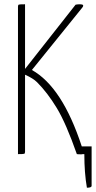

<svg xmlns="http://www.w3.org/2000/svg" viewBox="-20 -720 448 897"><path d="M362 -36H408V148Q408 157 386 157Q374 88 374 0H366Q364 1 359 1Q345 1 339 0Q289 -143 245.5 -215Q202 -287 153 -336Q135 -354 97 -371V-11Q97 -3 93 -1.5Q89 0 64 0V-689Q64 -697 68 -698.5Q72 -700 97 -700V-398L333 -698Q340 -700 354 -700Q377 -700 364 -684L129 -393Q271 -314 362 -36Z"/></svg>

Font: Yanone Kaffeesatz Thin
Style: Regular
Weight: 250
Designer: Yanone (Cyrillic: Daniel Pouzeot)
Foundry: Yanone
Version: Version 1.003;PS 001.003;hotconv 1.0.88;makeotf.lib2.5.64775